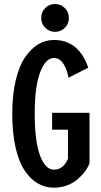

<svg xmlns="http://www.w3.org/2000/svg" viewBox="-20 -900 490 932"><path d="M180 -812.5Q180 -841.5 199.5 -861Q219 -880.5 247 -880.5Q275 -880.5 294.8 -860.8Q314.5 -841 314.5 -812.5Q314.5 -784.5 294.8 -765Q275 -745.5 247 -745.5Q219 -745.5 199.5 -765Q180 -784.5 180 -812.5ZM414.5 -352.5V-107.5Q407 -87.5 392.8 -68.2Q378.5 -49 357.5 -30.5Q336.5 -12 306.2 -0.5Q276 11 241.5 11Q198.5 11 162.5 -10.2Q126.5 -31.5 98.5 -74Q70.5 -116.5 55 -186.5Q39.5 -256.5 39.5 -348Q39.5 -438.5 56 -508.8Q72.5 -579 101.2 -621.2Q130 -663.5 165.5 -684.8Q201 -706 242 -706Q362 -706 408.5 -571.5L313 -523Q292.5 -618.5 242 -618.5Q201 -618.5 174.8 -548.8Q148.5 -479 148.5 -348Q148.5 -215.5 174 -146Q199.5 -76.5 241.5 -76.5Q287.5 -76.5 310 -129.5V-270.5H233V-352.5Z"/></svg>

Font: League Mono Condensed Medium
Style: Regular
Weight: 500
Width: 1
Designer: Tyler Finck
Foundry: The League of Moveable Type / Tyler Finck
Version: Version 2.210